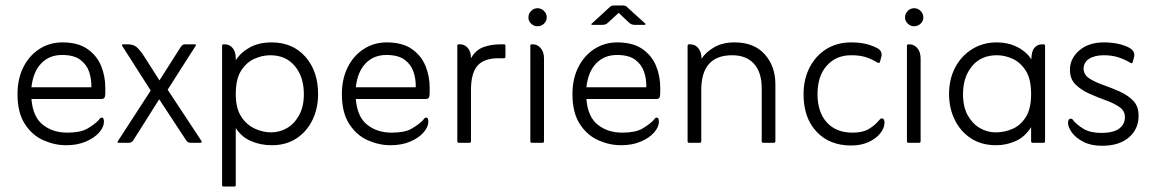

<svg xmlns="http://www.w3.org/2000/svg" viewBox="-20 -522 4209 702"><path d="M95 -160Q100 -95 136.5 -66Q173 -37 226 -37Q274 -37 299 -51.5Q324 -66 340 -82Q342 -85 345 -88.5Q348 -92 352 -92Q357 -92 358.5 -87.5Q360 -83 360 -78Q360 -57 342 -37Q324 -17 293 -4Q262 9 222 9Q180 9 139 -9Q98 -27 71 -68.5Q44 -110 44 -178Q44 -233 65 -275.5Q86 -318 123.5 -342.5Q161 -367 208 -367Q265 -367 299.5 -343Q334 -319 349.5 -281.5Q365 -244 365 -201Q365 -192 365 -184.5Q365 -177 364 -171Q363 -160 351 -160ZM95 -203H314Q315 -232 306 -259Q297 -286 273.5 -303.5Q250 -321 207 -321Q160 -321 130.5 -290Q101 -259 95 -203Z M562 -159 468 -10Q462 0 452 0H414Q407 0 411 -6L531 -191L427 -354Q423 -360 431 -360H447Q468 -360 480.5 -349Q493 -338 507 -316L563 -228L640 -349Q644 -355 647.5 -357.5Q651 -360 658 -360H692Q699 -360 695 -354L593 -194L717 -6Q719 0 713 0H676Q666 0 660 -10Z M842 -54V154Q842 160 837 160H797Q792 160 792 154V-354Q792 -360 797 -360H802Q819 -360 830.5 -346.5Q842 -333 842 -308V-302Q862 -332 895 -349.5Q928 -367 973 -367Q1050 -367 1096.5 -314.5Q1143 -262 1143 -178Q1143 -126 1122.5 -83.5Q1102 -41 1064 -16Q1026 9 974 9Q933 9 898 -6Q863 -21 842 -54ZM971 -38Q1002 -38 1029 -53.5Q1056 -69 1073.5 -100.5Q1091 -132 1091 -178Q1091 -241 1058 -280.5Q1025 -320 968 -320Q939 -320 910 -307Q881 -294 861.5 -263.5Q842 -233 842 -178Q842 -126 862 -95.5Q882 -65 912 -51.5Q942 -38 971 -38Z M1281 -160Q1286 -95 1322.5 -66Q1359 -37 1412 -37Q1460 -37 1485 -51.5Q1510 -66 1526 -82Q1528 -85 1531 -88.5Q1534 -92 1538 -92Q1543 -92 1544.5 -87.5Q1546 -83 1546 -78Q1546 -57 1528 -37Q1510 -17 1479 -4Q1448 9 1408 9Q1366 9 1325 -9Q1284 -27 1257 -68.5Q1230 -110 1230 -178Q1230 -233 1251 -275.5Q1272 -318 1309.5 -342.5Q1347 -367 1394 -367Q1451 -367 1485.5 -343Q1520 -319 1535.5 -281.5Q1551 -244 1551 -201Q1551 -192 1551 -184.5Q1551 -177 1550 -171Q1549 -160 1537 -160ZM1281 -203H1500Q1501 -232 1492 -259Q1483 -286 1459.5 -303.5Q1436 -321 1393 -321Q1346 -321 1316.5 -290Q1287 -259 1281 -203Z M1662 -360Q1679 -360 1690.5 -346.5Q1702 -333 1702 -309Q1719 -339 1747 -349.5Q1775 -360 1812 -360H1823Q1828 -360 1828 -354V-316Q1828 -309 1823 -309H1802Q1750 -309 1726 -282Q1702 -255 1702 -192V-6Q1702 0 1697 0H1657Q1652 0 1652 -6V-354Q1652 -360 1657 -360Z M1912 -458Q1912 -472 1922 -482Q1932 -492 1945 -492Q1959 -492 1969 -482Q1979 -472 1979 -458Q1979 -445 1969 -435.5Q1959 -426 1945 -426Q1932 -426 1922 -435.5Q1912 -445 1912 -458ZM1924 0Q1919 0 1919 -6V-354Q1919 -360 1924 -360H1928Q1945 -360 1957 -346Q1969 -332 1969 -308V-6Q1969 0 1964 0Z M2242 -475 2204 -440Q2198 -434 2192.5 -432.5Q2187 -431 2179 -431H2146Q2143 -431 2142 -433Q2141 -435 2144 -436L2206 -493Q2211 -498 2215 -500Q2219 -502 2227 -502H2256Q2264 -502 2268 -500Q2272 -498 2276 -493L2339 -436Q2341 -435 2340 -433Q2339 -431 2336 -431H2304Q2297 -431 2291 -432.5Q2285 -434 2279 -440ZM2124 -160Q2129 -95 2165.5 -66Q2202 -37 2255 -37Q2303 -37 2328 -51.5Q2353 -66 2369 -82Q2371 -85 2374 -88.5Q2377 -92 2381 -92Q2386 -92 2387.5 -87.5Q2389 -83 2389 -78Q2389 -57 2371 -37Q2353 -17 2322 -4Q2291 9 2251 9Q2209 9 2168 -9Q2127 -27 2100 -68.5Q2073 -110 2073 -178Q2073 -233 2094 -275.5Q2115 -318 2152.5 -342.5Q2190 -367 2237 -367Q2294 -367 2328.5 -343Q2363 -319 2378.5 -281.5Q2394 -244 2394 -201Q2394 -192 2394 -184.5Q2394 -177 2393 -171Q2392 -160 2380 -160ZM2124 -203H2343Q2344 -232 2335 -259Q2326 -286 2302.5 -303.5Q2279 -321 2236 -321Q2189 -321 2159.5 -290Q2130 -259 2124 -203Z M2545 -307Q2559 -330 2590 -348.5Q2621 -367 2666 -367Q2737 -367 2776 -323.5Q2815 -280 2815 -214V-6Q2815 0 2810 0H2770Q2765 0 2765 -6V-200Q2765 -257 2737 -288.5Q2709 -320 2657 -320Q2544 -320 2544 -193V-6Q2544 0 2539 0H2499Q2494 0 2494 -6V-354Q2494 -360 2499 -360H2504Q2522 -360 2533.5 -345.5Q2545 -331 2545 -307Z M3092 10Q3013 10 2965.5 -40.5Q2918 -91 2918 -177Q2918 -233 2940.5 -276Q2963 -319 3002 -343Q3041 -367 3092 -367Q3145 -367 3181 -349Q3209 -338 3202 -313L3198 -298Q3197 -292 3193 -292Q3191 -292 3187 -294Q3165 -307 3144 -313.5Q3123 -320 3092 -320Q3037 -320 3003 -282Q2969 -244 2969 -178Q2969 -112 3003 -74.5Q3037 -37 3097 -37Q3134 -37 3156 -50Q3178 -63 3194 -82Q3196 -84 3198 -86.5Q3200 -89 3204 -89Q3214 -89 3214 -74Q3214 -54 3198.5 -34.5Q3183 -15 3155.5 -2.5Q3128 10 3092 10Z M3289 -458Q3289 -472 3299 -482Q3309 -492 3322 -492Q3336 -492 3346 -482Q3356 -472 3356 -458Q3356 -445 3346 -435.5Q3336 -426 3322 -426Q3309 -426 3299 -435.5Q3289 -445 3289 -458ZM3301 0Q3296 0 3296 -6V-354Q3296 -360 3301 -360H3305Q3322 -360 3334 -346Q3346 -332 3346 -308V-6Q3346 0 3341 0Z M3750 -57Q3728 -22 3694 -6.5Q3660 9 3622 9Q3568 9 3529.5 -16.5Q3491 -42 3470.5 -84.5Q3450 -127 3450 -178Q3450 -233 3472.5 -275.5Q3495 -318 3534.5 -342.5Q3574 -367 3625 -367Q3665 -367 3698.5 -350.5Q3732 -334 3751 -305Q3751 -334 3762 -347Q3773 -360 3791 -360H3796Q3801 -360 3801 -354V-6Q3801 0 3796 0H3755Q3750 0 3750 -6ZM3620 -38Q3653 -38 3682.5 -51Q3712 -64 3731 -94.5Q3750 -125 3750 -178Q3750 -233 3730.5 -263.5Q3711 -294 3682.5 -307Q3654 -320 3625 -320Q3567 -320 3534 -280Q3501 -240 3501 -178Q3501 -131 3518.5 -100Q3536 -69 3563 -53.5Q3590 -38 3620 -38Z M3904 -82Q3918 -65 3942.5 -50.5Q3967 -36 4007 -36Q4050 -36 4071.5 -51.5Q4093 -67 4093 -94Q4093 -117 4072.5 -131Q4052 -145 4022.5 -155.5Q3993 -166 3963 -179.5Q3933 -193 3912.5 -213Q3892 -233 3892 -267Q3892 -308 3926 -337.5Q3960 -367 4016 -367Q4069 -367 4106 -349Q4133 -335 4126 -312L4122 -297Q4121 -291 4117 -291Q4114 -291 4112 -293Q4090 -306 4067 -313Q4044 -320 4016 -320Q3982 -320 3962 -307Q3942 -294 3942 -271Q3942 -249 3962.5 -235.5Q3983 -222 4013 -211.5Q4043 -201 4072.5 -188Q4102 -175 4122.5 -154.5Q4143 -134 4143 -99Q4143 -50 4107.5 -19.5Q4072 11 4009 11Q3969 11 3941 -3.5Q3913 -18 3899 -37.5Q3885 -57 3885 -73Q3885 -88 3895 -88Q3901 -88 3904 -82Z"/></svg>

Font: Zain Light
Style: Regular
Weight: 300
Designer: Zain,Boutros
Foundry: Mobile Telecommunications Company (Zain), 2024
Version: Version 1.51; ttfautohint (v1.8.4)